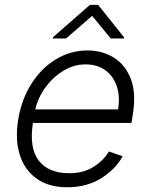

<svg xmlns="http://www.w3.org/2000/svg" viewBox="-20 -761 621 792"><path d="M257.1 11.4Q180.8 11.4 130.9 -24.3Q81 -60 61.3 -123.4Q41.5 -186.8 55.4 -269.5Q69.2 -352.3 110.1 -416.2Q150.9 -480.1 210.8 -516.5Q270.6 -552.9 341.3 -552.9Q400.6 -552.9 448.5 -524Q496.4 -495 519.5 -435.7Q542.6 -376.4 527.3 -285.2L522.4 -253.9H115.8Q99.8 -151.3 139.6 -98.9Q179.3 -46.5 266 -46.5Q324.6 -46.5 366.1 -73Q407.7 -99.4 429.3 -136L485.8 -116.5Q458.8 -65 399.1 -26.8Q339.5 11.4 257.1 11.4ZM125.4 -309.7H467Q475.9 -362.2 462 -404.3Q448.2 -446.4 415 -470.9Q381.7 -495.4 332.7 -495.4Q284.4 -495.4 241.3 -469.1Q198.2 -442.8 167.4 -400.6Q136.7 -358.3 125.4 -309.7ZM252.4 -602.3 360 -695.7 437 -602.3H491.4L491.6 -607.2L384.9 -740.8H350.8L198.3 -607.2L198 -602.3Z"/></svg>

Font: Inter UI Light
Style: Italic
Weight: 300
Italic angle: 9.39999°
Designer: Rasmus Andersson
Foundry: rsms
Version: 3.2;8d6f07862